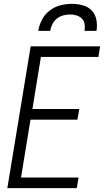

<svg xmlns="http://www.w3.org/2000/svg" viewBox="-20 -975 540 995"><path d="M18 0 139 -735H499L490 -680H192L148 -410H391L381 -355H138L89 -55H387L378 0ZM178 -815Q183 -844 197.5 -872.5Q212 -901 237.5 -920.5Q263 -940 293 -947.5Q323 -955 352 -955Q381 -955 409 -947.5Q437 -940 455.5 -920.5Q474 -901 479.5 -872.5Q485 -844 480 -815H418Q421 -833 418.5 -850Q416 -867 404.5 -878.5Q393 -890 377 -895Q361 -900 343 -900Q325 -900 307 -895Q289 -890 274.5 -878.5Q260 -867 251.5 -850Q243 -833 240 -815Z"/></svg>

Font: Iosevka Curly Light
Style: Italic
Weight: 300
Italic angle: -9°
Monospace: yes
Designer: Belleve Invis
Foundry: Belleve Invis
Version: Version 22.1.2; ttfautohint (v1.8.4)